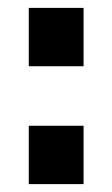

<svg xmlns="http://www.w3.org/2000/svg" viewBox="-20 -467 285 487"><path d="M53 -299V-447H192V-299ZM53 0V-148H192V0Z"/></svg>

Font: Cairo Play
Style: Bold
Weight: 700
Version: Version 3.119